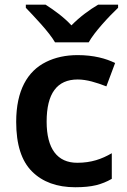

<svg xmlns="http://www.w3.org/2000/svg" viewBox="-20 -786 541 816"><path d="M356.9 -606C381.3 -650.4 445.3 -718.3 481.9 -752.9V-766.1H397C360.4 -744.6 318.4 -713.9 283.7 -678.2C250.5 -713.9 209.5 -743.2 173.8 -766.1H89.8V-752.9C125 -715.8 188 -650.9 213.9 -606ZM299.8 9.8C335.4 9.8 364.7 6.8 388.7 1C412.1 -4.9 434.1 -13.7 455.1 -25.9V-134.8C412.1 -109.9 368.2 -94.2 308.1 -94.2C224.1 -94.2 178.2 -153.3 178.2 -269C178.2 -388.7 222.2 -448.2 310.1 -448.2C348.6 -448.2 390.6 -435.1 432.1 -418.9L469.2 -518.1C431.6 -537.1 377.9 -551.8 310.1 -551.8C259.3 -551.8 214.4 -542 175.3 -522.5C96.7 -483.4 48.8 -401.4 48.8 -268.1C48.8 -171.9 71.3 -101.6 116.2 -57.1C160.6 -12.7 222.2 9.8 299.8 9.8Z"/></svg>

Font: Noto Reveo Sans
Style: Regular
Weight: 600
Designer: Monotype Design Team
Foundry: Monotype Imaging Inc.
Version: Version 2.007